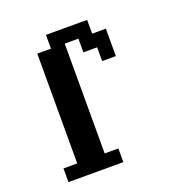

<svg xmlns="http://www.w3.org/2000/svg" viewBox="-136 -890 965 1011"><g transform="rotate(-20 346.0 -384.5)"><path d="M76.7 0V-76.7H153.8V-691.9H230.5V-769H461.4V-691.9H538.1V-538.1H461.4V-615.2H384.3V-691.9H307.6V-76.7H384.3V0Z"/></g></svg>

Font: Good Old DOS
Style: Regular
Weight: 400
Designer: Vasily Draigo
Foundry: Vasily Draigo
Version: 1.0